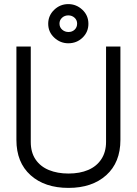

<svg xmlns="http://www.w3.org/2000/svg" viewBox="-20 -907 667 936"><path d="M60 -225V-680H130V-215Q130 -164 153.5 -129.5Q177 -95 218.5 -78Q260 -61 314 -61Q369 -61 410 -78.5Q451 -96 474 -131Q497 -166 497 -215V-680H567V-225Q567 -115 498 -53Q429 9 314 9Q198 9 129 -53Q60 -115 60 -225ZM215 -791Q215 -831 244 -859Q273 -887 313 -887Q352 -887 381.5 -859.5Q411 -832 411 -791Q411 -751 382.5 -723.5Q354 -696 313 -696Q274 -696 244.5 -723.5Q215 -751 215 -791ZM356 -792Q356 -809 343.5 -820.5Q331 -832 313 -832Q295 -832 282.5 -820.5Q270 -809 270 -792Q270 -774 283 -762.5Q296 -751 314 -751Q332 -751 344 -762.5Q356 -774 356 -792Z"/></svg>

Font: Teachers[wght]
Style: Regular
Weight: 400
Designer: Alfredo Marco Pradil & Chank Diesel
Version: Version 1.000;Glyphs 3.1.2 (3151)